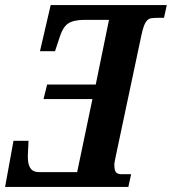

<svg xmlns="http://www.w3.org/2000/svg" viewBox="-33 -734 675 754"><path d="M-13 0 20 -181H79Q79 -174 78 -158.5Q77 -143 76.5 -127.5Q76 -112 77 -104Q79 -82 89 -70Q99 -58 121 -58H270L330 -345H138L152 -402H343L395 -656H298Q255 -656 233.5 -641Q212 -626 198 -578L183 -533H124L166 -714H622L611 -664H590Q574 -664 561.5 -662.5Q549 -661 540 -648Q531 -635 523 -599L420 -113Q419 -106 417.5 -99.5Q416 -93 416 -87Q416 -63 423.5 -56.5Q431 -50 441 -50H482L471 0Z"/></svg>

Font: Noto Serif ExtraCondensed
Style: Bold Italic
Weight: 700
Width: 2
Italic angle: -12°
Designer: Monotype Design Team
Foundry: Monotype Imaging Inc.
Version: Version 2.013; ttfautohint (v1.8.4.7-5d5b)